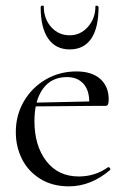

<svg xmlns="http://www.w3.org/2000/svg" viewBox="-20 -648 448 680"><path d="M36 -180Q36 -240 64.5 -289Q93 -338 142 -366.5Q191 -395 251 -395Q305 -395 335 -368.5Q365 -342 365 -296Q365 -284 362.5 -278.5Q360 -273 353 -273H295L296 -288Q296 -329 275 -352Q254 -375 217 -375Q162 -375 132 -333.5Q102 -292 102 -219Q102 -132 144 -77.5Q186 -23 259 -23Q317 -23 363 -56H364Q367 -56 369.5 -52.5Q372 -49 370 -46Q302 12 224 12Q165 12 122 -15Q79 -42 57.5 -85.5Q36 -129 36 -180ZM83 -284 311 -289V-273L84 -271ZM135 -626Q135 -582 161 -552.5Q187 -523 227 -523Q265 -523 291.5 -553Q318 -583 318 -626Q318 -628 321 -628Q324 -628 326.5 -626.5Q329 -625 329 -623Q329 -549 303 -511Q277 -473 227 -473Q177 -473 150.5 -511.5Q124 -550 124 -623Q124 -627 129.5 -628Q135 -629 135 -626Z"/></svg>

Font: Cormorant
Style: Regular
Weight: 400
Designer: Christian Thalmann (Catharsis Fonts)
Foundry: Catharsis Fonts
Version: Version 4.000